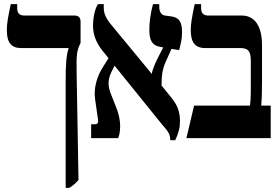

<svg xmlns="http://www.w3.org/2000/svg" viewBox="-20 -667 1341 927"><path d="M297 240H314C330 231 342 221 359 202L350 -313C349 -401 349 -419 369 -460V-561C369 -583 359 -592 339 -592H98C75 -592 63 -602 63 -628V-647H32C19 -587 13 -553 13 -522C13 -463 33 -435 82 -435H311V-433C300 -400 297 -354 297 -278Z M420 0H551C569 -51 558 -108 540 -151L518 -207C497 -256 500 -289 526 -335L533 -350L760 -69C794 -30 802 -19 802 10H826C842 -24 849 -50 849 -82C849 -129 835 -162 807 -196L760 -254C760 -292 762 -333 783 -375L808 -431L845 -425C853 -459 859 -477 859 -511C859 -569 839 -583 806 -588L776 -592C758 -595 749 -612 749 -632V-647H719C705 -598 701 -554 701 -523C701 -475 713 -448 752 -441L768 -438L748 -399C733 -370 716 -334 713 -310L515 -550C492 -578 481 -602 481 -628V-647H453C436 -622 429 -573 429 -543C429 -494 449 -453 479 -417L504 -386L478 -345C450 -302 431 -244 439 -189L453 -91C456 -76 452 -67 439 -67H420Z M880 0H1287V-157H1241C1244 -185 1245 -232 1245 -263V-449C1245 -541 1210 -592 1147 -592H986C962 -592 951 -603 951 -629V-647H920C907 -587 901 -552 901 -522C901 -464 921 -435 970 -435H1139C1179 -435 1191 -420 1191 -371V-246C1191 -192 1189 -174 1187 -157H917Z"/></svg>

Font: Noto Serif Hebrew ExtraCondensed ExtraBold
Style: Regular
Weight: 800
Width: 2
Designer: Monotype Design Team
Foundry: Monotype Imaging Inc.
Version: Version 2.004